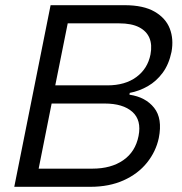

<svg xmlns="http://www.w3.org/2000/svg" viewBox="-20 -720 700 740"><path d="M560 -510Q567 -547 556 -573.5Q545 -600 516 -615Q487 -630 439 -630H241L193 -391H394Q462 -391 505.5 -423Q549 -455 560 -510ZM35 0 175 -700H460Q533 -700 576 -675Q619 -650 634.5 -609.5Q650 -569 641 -520Q631 -472 607 -439.5Q583 -407 550 -388Q517 -369 480 -362L479 -355Q541 -346 574 -304.5Q607 -263 592 -188Q581 -136 546.5 -93Q512 -50 456.5 -25Q401 0 328 0ZM129 -70H336Q408 -70 455 -102.5Q502 -135 514 -196Q526 -257 490 -289Q454 -321 383 -321H179Z"/></svg>

Font: Albert Sans
Style: Italic
Weight: 400
Italic angle: -11.25°
Designer: Andreas Rasmussen
Foundry: a.Foundry
Version: Version 1.025